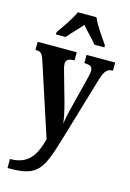

<svg xmlns="http://www.w3.org/2000/svg" viewBox="-145 -835 765 1134"><g transform="rotate(15 237.0 -268.0)"><path d="M93 -619V-606H152C174 -634 215 -672 241 -704C265 -674 311 -630 329 -606H389V-619C363 -657 316 -721 298 -766H184C166 -721 118 -657 93 -619ZM21 175V230H36C200 230 229 182 285 -4L407 -415C424 -471 441 -486 471 -486H474V-536H299V-486H302C335 -484 349 -478 349 -452C349 -436 344 -413 339 -397L291 -206C282 -172 276 -142 271 -108C268 -137 259 -183 244 -237L199 -396C192 -419 187 -438 187 -453C187 -473 199 -486 236 -486H239V-536H0V-486H4C31 -486 41 -479 55 -437L200 7C172 110 133 175 21 175Z"/></g></svg>

Font: Noto Serif Georgian ExtraCondensed Bold
Style: Regular
Weight: 700
Width: 2
Designer: Monotype Design Team, Akaki Razmadze
Foundry: Google LLC
Version: Version 2.003